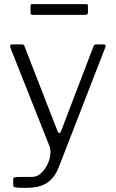

<svg xmlns="http://www.w3.org/2000/svg" viewBox="-20 -745 561 930"><path d="M107 165Q78 165 61 163.5Q44 162 44 153V124Q44 117 49.5 114.5Q55 112 73 112H135Q158 112 176.5 96Q195 80 207.5 56Q220 32 223.5 7Q227 -18 220 -36L30 -515Q28 -521 30 -525.5Q32 -530 40 -530H85Q91 -530 94.5 -528Q98 -526 99 -520L259 -109Q263 -100 268 -100.5Q273 -101 277 -113L433 -521Q435 -526 438 -528Q441 -530 446 -530H482Q488 -530 490.5 -526Q493 -522 491 -518L267 59Q255 91 239 111.5Q223 132 203.5 143.5Q184 155 160 160Q136 165 107 165ZM406 -717V-684Q406 -673 393 -673H137Q132 -673 130 -676Q128 -679 128 -684V-716Q128 -725 135 -725H399Q406 -725 406 -717Z"/></svg>

Font: Libre Franklin Thin Light
Style: Regular
Weight: 300
Version: Version 3.000